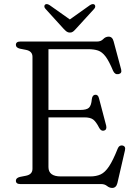

<svg xmlns="http://www.w3.org/2000/svg" viewBox="-20 -904 676 943"><path d="M58 -683.5Q58 -700 80 -700H457Q475.5 -700 487 -712Q498.5 -724 513.5 -724Q532 -724 538 -701L575 -563Q580 -543.5 562 -540Q544.5 -536.5 535.5 -556Q515.5 -604 498.5 -626.5Q481.5 -649 461.5 -655.8Q441.5 -662.5 412 -662.5H218V-364H374Q405.5 -364 417 -375Q428.5 -386 431 -417Q433.5 -436.5 446.5 -438.5Q461.5 -440.5 466 -422L501.5 -287Q506 -267 491 -262.5Q476.5 -259 467.5 -275.5Q452 -306 437.8 -316.8Q423.5 -327.5 395 -327.5H218V-83.5Q218 -37.5 278.5 -37.5H423Q453 -37.5 474.5 -47.5Q496 -57.5 515.5 -86.8Q535 -116 558.5 -175Q565.5 -191.5 580.5 -189.5Q599 -186.5 593.5 -164.5L556.5 -4.5Q550.5 19 531 19Q517.5 19 505.8 9.5Q494 0 477 0H80Q58 0 58 -16.5Q58 -30 77.5 -35L108 -41Q139.5 -47.5 139.5 -75V-625Q139.5 -652.5 108 -659L77.5 -665Q58 -670 58 -683.5ZM352.5 -762Q345 -753.5 338.8 -748.8Q332.5 -744 323.5 -744Q314 -744 307.5 -748.8Q301 -753.5 293 -762L203 -861Q197.5 -867 197.8 -872.8Q198 -878.5 201.5 -881.5Q210 -887.5 224 -878.5L323 -808.5L421.5 -878.5Q435.5 -887.5 444 -881.5Q447.5 -878.5 447.8 -872.8Q448 -867 443 -861Z"/></svg>

Font: Fraunces 9pt Soft Light
Style: Regular
Weight: 300
Version: Version 1.000;[0bf87f6ff]